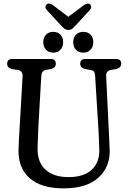

<svg xmlns="http://www.w3.org/2000/svg" viewBox="-20 -1025 704 1058"><path d="M523.5 -295 504 -608.5Q503 -624 497.5 -630.8Q492 -637.5 480 -639.5L450 -644.5Q422 -651 422 -673.5Q422 -700 450.5 -700H619.5Q648 -700 648 -673.5Q648 -652 620 -644.5L591 -639.5Q563 -633.5 565 -605L580 -295.5Q581 -270.5 582.2 -246.8Q583.5 -223 584.5 -197.5Q587 -105 522.2 -46Q457.5 13 330.5 13Q206.5 13 143.2 -43.5Q80 -100 82 -198Q82.5 -220.5 84.5 -258.5Q86.5 -296.5 88.5 -327.5L104.5 -604.5Q106 -634 79.5 -639.5L47.5 -644Q19.5 -650.5 19.5 -673.5Q19.5 -700 48 -700H259Q287.5 -700 287.5 -673.5Q287.5 -651 259.5 -644.5L231 -639.5Q209.5 -635 207.5 -606.5L191.5 -327.5Q190 -292 189 -263.5Q188 -235 187 -211Q185 -131 230.8 -90Q276.5 -49 357.5 -49Q441.5 -49 485.8 -90Q530 -131 527 -204Q526 -235 525.2 -255.2Q524.5 -275.5 523.5 -295ZM273.5 -735Q248.5 -735 233.5 -750.8Q218.5 -766.5 218.5 -792.5Q218.5 -818 233.5 -833.8Q248.5 -849.5 273.5 -849.5Q298.5 -849.5 313.2 -833.8Q328 -818 328 -792.5Q328 -767 313.2 -751Q298.5 -735 273.5 -735ZM439 -735Q413.5 -735 398.5 -750.8Q383.5 -766.5 383.5 -792.5Q383.5 -818 398.5 -833.8Q413.5 -849.5 439 -849.5Q464.5 -849.5 479.2 -833.8Q494 -818 494 -792.5Q494 -767 479.2 -751Q464.5 -735 439 -735ZM397 -885Q386.5 -873.5 378 -866.8Q369.5 -860 357 -860Q344 -860 335.2 -866.8Q326.5 -873.5 316 -885L238 -969.5Q229.5 -978.5 230.5 -987.2Q231.5 -996 237 -1000.5Q250 -1012 272 -996.5L356.5 -932.5L442 -996.5Q464 -1011.5 476.5 -1000.5Q481.5 -996.5 482.2 -987.5Q483 -978.5 474.5 -969.5Z"/></svg>

Font: Fraunces 144pt S100
Style: Regular
Weight: 400
Version: Version 1.000; ttfautohint (v1.8.3)